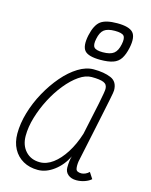

<svg xmlns="http://www.w3.org/2000/svg" viewBox="-136 -1011 872 1111"><g transform="rotate(15 300.0 -455.5)"><path d="M495 -53 519 -16Q505 -3 481 5.5Q457 14 431 14Q400 14 381 -2Q362 -18 362 -44Q362 -65 364.5 -84Q367 -103 371 -113Q343 -56 296 -21Q249 14 200 14Q150 14 112 -7.5Q74 -29 53 -68Q32 -107 32 -159Q32 -220 51.5 -286Q71 -352 105 -413.5Q139 -475 181.5 -524.5Q224 -574 271 -603Q318 -632 363 -632Q426 -632 467 -614.5Q508 -597 508 -545Q508 -541 506 -527.5Q504 -514 498 -486Q492 -458 482 -408.5Q472 -359 455.5 -282Q439 -205 416 -95Q412 -67 416 -49.5Q420 -32 449 -32Q460 -32 472.5 -37.5Q485 -43 495 -53ZM200 -32Q240 -32 278 -60Q316 -88 348.5 -139Q381 -190 402 -257Q428 -376 443 -450Q458 -524 458 -540Q458 -567 435.5 -576.5Q413 -586 363 -586Q327 -586 288 -559Q249 -532 212 -486.5Q175 -441 146 -385Q117 -329 99.5 -270.5Q82 -212 82 -159Q82 -102 114.5 -67Q147 -32 200 -32ZM385 -695Q313 -695 290.5 -721Q268 -747 282 -814Q296 -878 326.5 -901.5Q357 -925 426 -925Q497 -925 521 -899Q545 -873 531 -806Q522 -764 506 -739.5Q490 -715 461 -705Q432 -695 385 -695ZM387 -741Q432 -741 453 -757.5Q474 -774 482 -814Q490 -852 478 -865.5Q466 -879 424 -879Q381 -879 360 -863Q339 -847 331 -806Q323 -769 335 -755Q347 -741 387 -741Z"/></g></svg>

Font: Victor Mono Thin Thin
Style: Italic
Weight: 250
Italic angle: -12°
Monospace: yes
Version: Version 1.561;gftools[0.9.30]